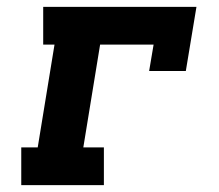

<svg xmlns="http://www.w3.org/2000/svg" viewBox="-20 -540 640 560"><path d="M42 0V-110H90L139 -410H106V-520H553L522 -333H415L428 -410H272L223 -110H283V0Z"/></svg>

Font: Iosevka Etoile XBdObl
Style: Regular
Weight: 800
Italic angle: -9°
Designer: Belleve Invis
Foundry: Belleve Invis
Version: Version 15.5.2; ttfautohint (v1.8.4)